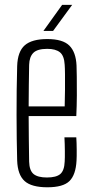

<svg xmlns="http://www.w3.org/2000/svg" viewBox="-20 -768 382 794"><path d="M176 6.5Q110 6.5 81.5 -19.5Q53 -45.5 51 -104Q50 -145 49.2 -193.2Q48.5 -241.5 48.5 -292.5Q48.5 -343.5 49 -395.2Q49.5 -447 51 -495Q53 -555 82.5 -580.8Q112 -606.5 175.5 -606.5Q239.5 -606.5 266.8 -579.5Q294 -552.5 296.5 -497Q297 -485.5 297.5 -451.5Q298 -417.5 297.8 -373.2Q297.5 -329 295.5 -288H98.5Q98.5 -241.5 99.2 -194Q100 -146.5 100.5 -99.5Q101.5 -62.5 119 -48.2Q136.5 -34 174 -34Q212.5 -34 229.2 -48.2Q246 -62.5 247.5 -99.5Q248.5 -114.5 248.2 -143.5Q248 -172.5 246.5 -200H295.5Q297 -178.5 297.2 -149.2Q297.5 -120 296.5 -104Q293.5 -45 267.2 -19.2Q241 6.5 176 6.5ZM98.5 -328H247.5Q248.5 -361.5 248.8 -396.8Q249 -432 248.8 -460Q248.5 -488 247.5 -500Q245.5 -537.5 227.8 -551.8Q210 -566 175.5 -566Q134.5 -566 118 -549.5Q101.5 -533 100.5 -500Q100 -459 99.2 -416Q98.5 -373 98.5 -328ZM159.5 -640 237 -748H278.5L199.5 -640Z"/></svg>

Font: Big Shoulders Text Thin ExtraLight
Style: Regular
Weight: 250
Version: Version 2.002